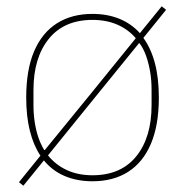

<svg xmlns="http://www.w3.org/2000/svg" viewBox="-20 -562 586 608"><path d="M54 26 40 15 108 -69Q86 -102 74.5 -148Q63 -194 63 -253Q63 -341 88 -399.5Q113 -458 160 -488Q207 -518 273 -518Q320 -518 358 -502.5Q396 -487 423 -457L492 -542L506 -531L434 -442Q458 -409 470.5 -362Q483 -315 483 -253Q483 -166 458 -107Q433 -48 386 -18Q339 12 273 12Q224 12 185 -4.5Q146 -21 119 -54ZM273 -7Q363 -7 411.5 -67Q460 -127 460 -229V-277Q460 -308 455.5 -334.5Q451 -361 443 -384Q435 -407 422 -425H420L273 -244L132 -70Q156 -40 191.5 -23.5Q227 -7 273 -7ZM273 -499Q183 -499 134.5 -439Q86 -379 86 -277V-229Q86 -201 90 -175Q94 -149 101.5 -127Q109 -105 120 -87H122L273 -272L410 -441Q386 -469 351.5 -484Q317 -499 273 -499Z"/></svg>

Font: IBM Plex Sans Thin
Style: Regular
Weight: 250
Designer: Mike Abbink, Paul van der Laan, Pieter van Rosmalen
Foundry: Bold Monday
Version: Version 3.201